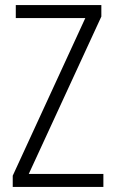

<svg xmlns="http://www.w3.org/2000/svg" viewBox="-20 -827 452 754"><path d="M386 -93V-144H93L378 -762V-807H42V-756H315L30 -137V-93Z"/></svg>

Font: Noto Sans Kannada UI Condensed Light
Style: Regular
Weight: 300
Width: 3
Designer: Jelle Bosma - Monotype Design Team
Foundry: Monotype Imaging Inc.
Version: Version 2.005